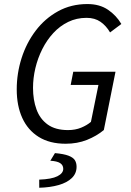

<svg xmlns="http://www.w3.org/2000/svg" viewBox="-20 -688 640 935"><path d="M299.6 12Q222 12 168.7 -21.1Q115.5 -54.3 88.5 -113.6Q61.5 -172.8 61.5 -252.6Q61.5 -330.8 85.1 -405Q108.8 -479.3 153.8 -538.6Q198.7 -597.9 262.6 -633.1Q326.4 -668.3 405.7 -668.3Q465 -668.3 505.9 -640.5Q546.7 -612.7 570.9 -571.2L516 -530.1Q497.4 -562.2 469.6 -581.7Q441.9 -601.1 401.5 -601.1Q352.9 -601.1 312.2 -581.3Q271.5 -561.6 239.7 -527.1Q207.9 -492.6 185.9 -448.7Q163.9 -404.9 152.3 -356.3Q140.8 -307.8 140.8 -260.1Q140.8 -201.7 157.7 -155.3Q174.5 -108.8 212.2 -81.6Q249.9 -54.5 311.2 -54.5Q346.6 -54.5 375.1 -66.2Q403.6 -78 422.8 -94.5L459.4 -274.5H324.2L336.8 -338.8H542.5L485.6 -54.7Q450.5 -25.5 403.4 -6.7Q356.3 12 299.6 12ZM171.1 226.3 171 186.8Q231.5 184.5 259.7 170.2Q288 155.9 288 134.2Q288 116.4 273.2 106.5Q258.4 96.7 225.1 94.8L247.6 57.6Q291 61.5 313.7 70.2Q336.4 79 344.6 92.1Q352.9 105.3 352.9 124Q352.9 156.8 329.7 179.1Q306.5 201.5 265.3 213.2Q224.2 224.9 171.1 226.3Z"/></svg>

Font: SourceCodeVF
Style: Italic
Weight: 200
Italic angle: -11°
Monospace: yes
Designer: Paul D. Hunt, Teo Tuominen
Foundry: Adobe
Version: Version 1.026;hotconv 1.1.0;makeotfexe 2.6.0